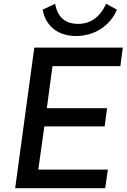

<svg xmlns="http://www.w3.org/2000/svg" viewBox="-20 -993 668 1013"><path d="M535 0 549 -98H182L214 -326H532L545 -422H227L257 -644H615L628 -742H161L60 0ZM392 -867C324 -867 283 -903 271 -973L205 -942C222 -850 291 -803 382 -803C476 -803 560 -855 597 -942L540 -973C507 -902 458 -867 392 -867Z"/></svg>

Font: Cheyenne Sans Medium
Style: Italic
Weight: 500
Italic angle: -8.13011°
Designer: The Public Sans project authors (U.S. Web Design System), Libre Franklin designed by Pablo Impallari and Rodrigo Fuenzal
Foundry: The Cheyenne Sans Project Authors
Version: Version 2.007